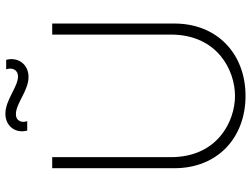

<svg xmlns="http://www.w3.org/2000/svg" viewBox="-132 -806 953 730"><g transform="rotate(-90 345.0 -441.5)"><path d="M417 -810C465 -810 494 -850 482 -895H446C454 -872 444 -850 419 -850C379 -850 330 -898 277 -898C231 -898 201 -861 213 -815H249C242 -833 247 -858 276 -858C316 -858 365 -810 417 -810ZM345 15C505 15 620 -93 620 -255V-720H578V-269C578 -91 441 -25 345 -25C249 -25 112 -91 112 -269V-720H70V-255C70 -92 185 15 345 15Z"/></g></svg>

Font: Hauora ExtraLight
Style: Regular
Weight: 200
Designer: Mikhail Sharanda
Foundry: WCYS & Co.
Version: Version 1.010